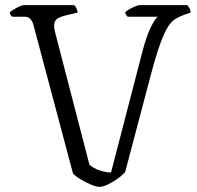

<svg xmlns="http://www.w3.org/2000/svg" viewBox="-20 -727 767 747"><path d="M366 0Q355 0 334.5 -8.5Q314 -17 294 -29Q274 -41 264 -52L109 -634Q105 -646 97.5 -654Q90 -662 74 -662H28Q20 -666 18 -679Q26 -687 45.5 -697Q65 -707 74 -707H269Q273 -703 277 -695.5Q281 -688 282 -678L235 -667Q220 -663 208 -657.5Q196 -652 192 -638.5Q188 -625 195 -599L328 -86Q342 -73 366.5 -64.5Q391 -56 412 -56L535 -530Q551 -590 567.5 -622.5Q584 -655 594 -662H477Q474 -664 471 -668.5Q468 -673 467 -679Q476 -688 495.5 -697.5Q515 -707 523 -707H709Q713 -702 717 -695.5Q721 -689 722 -678L698 -670Q679 -663 663.5 -654Q648 -645 634 -623.5Q620 -602 604 -558.5Q588 -515 568 -440L467 -58Q455 -44 436.5 -31Q418 -18 399 -9Q380 0 366 0Z"/></svg>

Font: Texturina 72pt Light
Style: Regular
Weight: 300
Designer: Guillermo Torres Carreño
Foundry: Omnibus-Type
Version: Version 1.002; ttfautohint (v1.8.3)